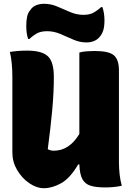

<svg xmlns="http://www.w3.org/2000/svg" viewBox="-20 -976 690 1009"><path d="M211 13Q172 13 133.5 -13.5Q95 -40 70 -82.5Q45 -125 45 -174V-570Q45 -648 32 -703Q74 -710 122 -710Q200 -710 231.5 -680.5Q263 -651 263 -571Q263 -491 254.5 -398Q246 -305 231 -192Q245 -184 263 -184Q344 -184 397 -272V-700Q414 -705 436.5 -706.5Q459 -708 478 -708Q553 -708 579 -685Q605 -662 605 -606V-127Q605 -54 620 0Q581 9 532 9Q485 9 456 0Q427 -9 413 -34.5Q399 -60 397 -112H391Q348 -39 301 -13Q254 13 211 13ZM418 -898Q448 -898 467.5 -907.5Q487 -917 512 -939H518Q529 -908 529 -869Q529 -838 523 -818Q517 -798 506 -785Q494 -769 475.5 -761Q457 -753 434 -753Q399 -753 365 -768Q331 -783 297 -797.5Q263 -812 228 -812Q198 -812 179 -803Q160 -794 134 -771H128Q118 -798 118 -841Q118 -870 123 -890.5Q128 -911 140 -924Q151 -941 170 -948.5Q189 -956 212 -956Q248 -956 281.5 -941.5Q315 -927 349 -912.5Q383 -898 418 -898Z"/></svg>

Font: Recursive Sn Csl St Blk
Style: Regular
Weight: 900
Version: Version 1.079;hotconv 1.0.112;makeotfexe 2.5.65598; ttfautoh